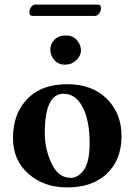

<svg xmlns="http://www.w3.org/2000/svg" viewBox="-20 -814 591 844"><path d="M397.9 -744.1H124Q108.9 -744.1 108.9 -762.2Q108.9 -772 116.9 -783Q125 -793.9 133.8 -793.9H410.2Q424.3 -793.9 423.8 -776.9Q423.8 -765.6 415.8 -754.9Q407.7 -744.1 397.9 -744.1ZM201.2 -596.2Q201.2 -621.1 219.5 -639.6Q237.8 -658.2 271 -658.2Q299.8 -658.2 317.9 -637.7Q335.9 -617.2 335.9 -591.8Q335.9 -569.8 315.9 -549.8Q295.9 -529.8 265.1 -529.8Q236.3 -529.8 218.8 -550Q201.2 -570.3 201.2 -596.2ZM259.8 -401.9Q176.8 -401.9 176.8 -229Q176.8 -160.2 206.3 -96.2Q235.8 -32.2 291 -32.2Q324.2 -32.2 349.1 -67.6Q374 -103 374 -184.1Q374 -286.1 342.8 -344Q311.5 -401.9 259.8 -401.9ZM37.1 -207Q37.1 -307.1 91.8 -370.1Q156.2 -444.3 275.9 -443.8Q384.8 -443.8 449.5 -379.9Q514.2 -315.9 514.2 -215.8Q514.2 -107.9 445.8 -46.9Q381.8 10.3 274.9 9.8Q172.9 9.8 105 -50Q37.1 -109.9 37.1 -207Z"/></svg>

Font: Linux Libertine
Style: Bold
Weight: 700
Designer: Philipp H. Poll
Foundry: Philipp H. Poll
Version: Version 5.0.3